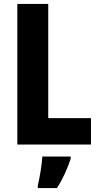

<svg xmlns="http://www.w3.org/2000/svg" viewBox="-20 -734 502 975"><path d="M68 0H442V-134H225V-714H68ZM339 72V61H195C193 101 181 171 172 208V221H269C300 174 322 123 339 72Z"/></svg>

Font: Noto Sans Myanmar UI Condensed ExtraBold
Style: Regular
Weight: 800
Width: 3
Designer: Monotype Design Team
Foundry: Monotype Imaging Inc.
Version: Version 2.103